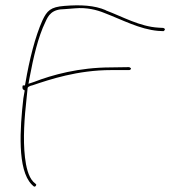

<svg xmlns="http://www.w3.org/2000/svg" viewBox="-20 -667 676 715"><path d="M65 -349C63 -346 63 -336 66 -334L72 -330L67 -301C54 -188 44 -35 98 20C104 26 106 28 109 28C111 28 115 25 115 20L112 17L104 10C85 -10 77 -47 73 -81C65 -151 71 -229 79 -301L83 -340L86 -344H87C87 -344 93 -348 100 -349C165 -371 269 -406 394 -406H461C464 -406 468 -409 468 -412C468 -413 464 -416 461 -417L394 -416C274 -416 174 -388 107 -362L86 -355L90 -377C104 -452 122 -530 149 -585C160 -610 173 -633 221 -633L259 -636C303 -640 341 -630 368 -619C436 -593 500 -558 569 -552L589 -551C590 -552 594 -555 594 -556C594 -560 593 -561 588 -563L570 -564C501 -568 436 -605 375 -628H374V-629C332 -647 281 -650 220 -645C168 -641 155 -627 138 -591C111 -531 89 -443 75 -360L73 -349ZM221 -633V-634Z"/></svg>

Font: Stray Cat
Style: HlExt
Weight: 100
Version: Version 1.0